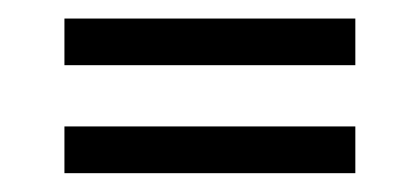

<svg xmlns="http://www.w3.org/2000/svg" viewBox="-20 -387 448 205"><path d="M48.8 -202.1V-252H359.4V-202.1ZM48.8 -317.4V-367.2H359.4V-317.4Z"/></svg>

Font: Post No Bills Colombo
Style: Regular
Weight: 500
Designer: Kosala Senevirathne, Siva Puranthara, Lasantha Premarathna, Tharique Azeez
Foundry: Mooniak
Version: Version 1.220 ; ttfautohint (v1.5)